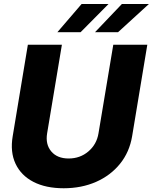

<svg xmlns="http://www.w3.org/2000/svg" viewBox="-20 -958 787 989"><path d="M563.5 -727.5H738.8L660.6 -256.3Q647 -174.8 598.4 -114.5Q549.8 -54.2 474.9 -21.2Q399.9 11.7 308.1 11.7Q215.8 11.7 152.1 -21.2Q88.4 -54.2 60.1 -114.5Q31.7 -174.8 45.4 -256.3L123.5 -727.5H298.8L222.7 -271Q213.4 -214.4 244.1 -178Q274.9 -141.6 333.5 -141.6Q392.6 -141.6 435.3 -178Q478 -214.4 487.3 -271ZM275.4 -792 400.4 -937.5H539.1L395 -792ZM469.2 -792 607.9 -937.5H747.1L587.9 -792Z"/></svg>

Font: Inter Display Extra Bold
Style: Italic
Weight: 800
Italic angle: -9.39999°
Designer: Rasmus Andersson
Foundry: rsms
Version: Version 4.000;git-4fc901f